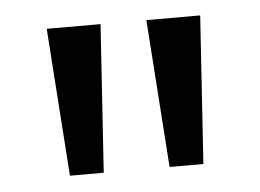

<svg xmlns="http://www.w3.org/2000/svg" viewBox="-32 -752 452 334"><g transform="rotate(-5 194.0 -585.0)"><path d="M154 -714 137 -456H78L60 -714ZM328 -714 311 -456H252L234 -714Z"/></g></svg>

Font: Noto Sans Thai Condensed
Style: Regular
Weight: 400
Width: 3
Designer: Monotype Design Team
Foundry: Monotype Imaging Inc.
Version: Version 2.002